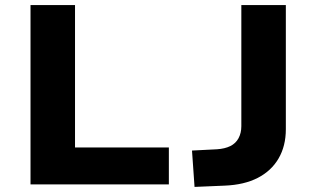

<svg xmlns="http://www.w3.org/2000/svg" viewBox="-20 -725 1244 755"><path d="M100 0V-705H275V-145H644V0ZM745 10 735 -133 833 -138Q864 -140 885.5 -150.5Q907 -161 918 -181.5Q929 -202 929 -229V-705H1104V-217Q1104 -151 1075.5 -102Q1047 -53 993.5 -25.5Q940 2 863 5Z"/></svg>

Font: Nunito Sans 7pt SemiExpanded ExtraBold
Style: Regular
Weight: 800
Width: 6
Designer: Vernon Adams
Foundry: Vernon Adams
Version: Version 3.101;gftools[0.9.27]